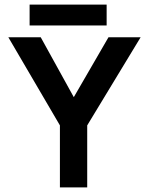

<svg xmlns="http://www.w3.org/2000/svg" viewBox="-20 -810 644 830"><path d="M108 -700V-790H441V-700ZM16 -649H156L299 -390L449 -649H588L357 -268V0H239V-268Z"/></svg>

Font: Karmilla
Style: Bold
Weight: 700
Designer: Jonathan Pinhorn
Version: Version 1.000